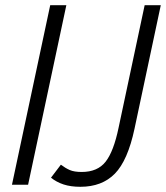

<svg xmlns="http://www.w3.org/2000/svg" viewBox="-20 -710 638 738"><path d="M26 0 173 -690H235L88 0ZM176 -27 214 -77Q231 -64 248 -56.5Q265 -49 294 -49Q355 -49 386 -88.5Q417 -128 436 -220L536 -690H598L497 -215Q471 -93 421.5 -42.5Q372 8 289 8Q252 8 224.5 -1Q197 -10 176 -27Z"/></svg>

Font: Radio Canada Condensed Light
Style: Italic
Weight: 300
Width: 3
Italic angle: -12°
Designer: Charles Daoud, Etienne Aubert Bonn, Alexandre Saumier Demers, Jacques Le Bailly
Foundry: Radio-Canada
Version: Version 2.104; ttfautohint (v1.8.4.7-5d5b);gftools[0.9.28.de